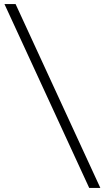

<svg xmlns="http://www.w3.org/2000/svg" viewBox="-20 -785 518 949"><path d="M2 -765 421 144H476L57 -765Z"/></svg>

Font: Roboto Serif SemiCondensed ExtraLight
Style: Regular
Weight: 250
Width: 4
Designer: Greg Gazdowicz
Foundry: Commercial Type
Version: Version 1.007